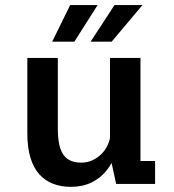

<svg xmlns="http://www.w3.org/2000/svg" viewBox="-20 -730 690 762"><path d="M261 11.5Q222 11.5 190.2 -0.8Q158.5 -13 135.8 -38.5Q113 -64 100.8 -104.2Q88.5 -144.5 88.5 -200.5V-500H209.5V-219.5Q209.5 -171 219.2 -141.2Q229 -111.5 249.8 -98Q270.5 -84.5 302.5 -84.5Q325.5 -84.5 345.8 -93.5Q366 -102.5 382 -118.2Q398 -134 407.5 -154.5Q417 -175 419 -198L448.5 -186Q448.5 -150 436.8 -115Q425 -80 401.2 -51.2Q377.5 -22.5 342.5 -5.5Q307.5 11.5 261 11.5ZM441 0 416.5 -112.5V-500H537.5V-64.5L516.5 -91H595.5V0ZM339.5 -564.5 434.5 -710H545.5L423 -564.5ZM187 -564.5 258.5 -710H367.5L275 -564.5Z"/></svg>

Font: Trispace Thin Medium
Style: Regular
Weight: 500
Version: Version 1.210